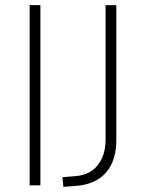

<svg xmlns="http://www.w3.org/2000/svg" viewBox="-20 -725 571 751"><path d="M96 0V-705H138V0ZM228 6 224 -32 275 -36Q313 -39 339 -57Q365 -75 379 -106.5Q393 -138 393 -179V-705H435V-177Q435 -124 417 -85Q399 -46 364 -24Q329 -2 278 2Z"/></svg>

Font: Nunito Sans 12pt ExtraLight
Style: Regular
Weight: 200
Version: Version 3.101;gftools[0.9.27]